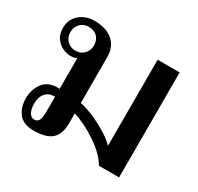

<svg xmlns="http://www.w3.org/2000/svg" viewBox="-127 -714 904 876"><g transform="rotate(30 325.0 -276.5)"><path d="M41 -100Q41 -146 66 -180.5Q91 -215 143 -215Q150 -215 153 -214V-376Q139 -369 119 -369Q100 -369 78.5 -379Q57 -389 42 -410Q27 -431 27 -463Q27 -508 58.5 -535.5Q90 -563 137 -563Q199 -563 234 -532.5Q269 -502 269 -447V-207Q325 -195 387.5 -161Q450 -127 474 -99V-553H590V0H484Q457 -47 394.5 -89.5Q332 -132 269 -152V-101Q269 -43 240 -16.5Q211 10 144 10Q90 10 65.5 -22Q41 -54 41 -100ZM190 -463Q190 -491 173.5 -508.5Q157 -526 127 -526Q100 -526 83 -508Q66 -490 66 -463Q66 -437 83.5 -419Q101 -401 127 -401Q155 -401 172.5 -419Q190 -437 190 -463ZM153 -95V-173Q119 -173 102.5 -152.5Q86 -132 86 -99Q86 -70 95.5 -52.5Q105 -35 122 -35Q139 -35 146 -48.5Q153 -62 153 -95Z"/></g></svg>

Font: Taviraj Medium
Style: Regular
Weight: 500
Designer: Katatrad Team
Foundry: CadsonDemak
Version: Version 1.001